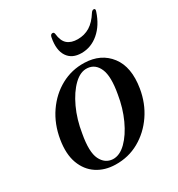

<svg xmlns="http://www.w3.org/2000/svg" viewBox="-158 -749 801 863"><g transform="rotate(-30 242.0 -317.0)"><path d="M298.5 -457Q383 -454.5 428.5 -395Q474 -335.5 457 -232Q445.5 -162 408 -107Q370.5 -52 314.8 -20.5Q259 11 192 9.5Q137.5 8.5 97.5 -17.8Q57.5 -44 39.2 -93.2Q21 -142.5 32.5 -212.5Q44.5 -286 83 -342Q121.5 -398 177.5 -428.5Q233.5 -459 298.5 -457ZM193.5 -17.5Q229 -16 262.8 -49.2Q296.5 -82.5 322 -138Q347.5 -193.5 358 -259Q373.5 -344.5 355.8 -385.5Q338 -426.5 298.5 -429.5Q263 -432.5 228.8 -399.5Q194.5 -366.5 168.2 -310Q142 -253.5 131.5 -186Q115.5 -98.5 134.8 -59.2Q154 -20 193.5 -17.5ZM327 -563.5Q362 -563.5 389.8 -580.5Q417.5 -597.5 441 -635Q447.5 -644.5 454.5 -644.5Q465.5 -644.5 460 -629.5Q440 -569 400.2 -535Q360.5 -501 311 -501Q261.5 -501 239 -535Q216.5 -569 228 -629.5Q230.5 -644.5 241.5 -644.5Q249 -644.5 250.5 -635Q254.5 -596.5 274 -580Q293.5 -563.5 327 -563.5Z"/></g></svg>

Font: Fraunces 72pt S000
Style: Italic
Weight: 400
Italic angle: -16°
Version: Version 1.000; ttfautohint (v1.8.3)